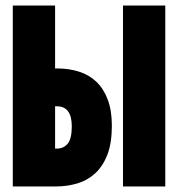

<svg xmlns="http://www.w3.org/2000/svg" viewBox="-20 -670 640 690"><path d="M26 0V-650H178V-424H186Q228 -424 264 -412.5Q300 -401 326 -376.5Q352 -352 367 -312.5Q382 -273 382 -218Q382 -156 366 -114.5Q350 -73 322.5 -47.5Q295 -22 258.5 -11Q222 0 182 0ZM178 -136H184Q209 -136 223.5 -154Q238 -172 238 -216Q238 -288 184 -288H178ZM422 0V-650H574V0Z"/></svg>

Font: Source Code Pro Black
Style: Regular
Weight: 900
Monospace: yes
Designer: Paul D. Hunt, Teo Tuominen
Foundry: Adobe Systems Incorporated
Version: Version 2.030;PS 1.000;hotconv 16.6.51;makeotf.lib2.5.65220